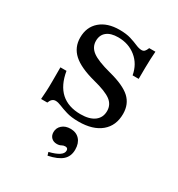

<svg xmlns="http://www.w3.org/2000/svg" viewBox="-155 -529 779 840"><g transform="rotate(30 235.0 -109.5)"><path d="M250.8 11.3Q213.7 11.3 188.7 3.6Q163.7 -4 147.6 -10.9Q131.5 -17.7 119.4 -17.7Q100 -17.7 91.1 7.3H59.7Q61.3 -11.3 62.5 -33.5Q63.7 -55.6 63.7 -85.5Q63.7 -115.3 63.7 -154.8H94.4Q105.6 -87.9 142.7 -54.4Q179.8 -21 241.9 -21Q287.1 -21 311.7 -39.5Q336.3 -58.1 336.3 -91.1Q336.3 -123.4 310.5 -142.7Q284.7 -162.1 221 -178.2Q143.5 -198.4 108.5 -230.2Q73.4 -262.1 73.4 -311.3Q73.4 -364.5 109.3 -395.6Q145.2 -426.6 206.5 -426.6Q240.3 -426.6 263.7 -419.4Q287.1 -412.1 303.6 -404.8Q320.2 -397.6 333.1 -397.6Q341.9 -397.6 347.6 -403.2Q353.2 -408.9 358.1 -421.8H389.5Q387.9 -403.2 387.1 -383.1Q386.3 -362.9 385.9 -338.7Q385.5 -314.5 385.5 -282.3H354.8Q345.2 -334.7 307.7 -364.9Q270.2 -395.2 217.7 -395.2Q180.6 -395.2 160.5 -379Q140.3 -362.9 140.3 -333.1Q140.3 -301.6 167.3 -281.5Q194.4 -261.3 262.9 -243.5Q337.9 -224.2 370.6 -194.4Q403.2 -164.5 403.2 -115.3Q403.2 -55.6 362.9 -22.2Q322.6 11.3 250.8 11.3ZM208.1 208.1 203.2 191.9Q235.5 183.9 252.4 173Q269.4 162.1 269.4 147.6Q269.4 133.9 255.6 133.9Q246 133.9 237.9 138.7Q229.8 143.5 216.9 143.5Q200 143.5 189.5 133.1Q179 122.6 179 105.6Q179 83.9 195.2 69.8Q211.3 55.6 237.1 55.6Q266.1 55.6 283.1 74.2Q300 92.7 300 125Q300 158.9 277.8 178.6Q255.6 198.4 208.1 208.1Z"/></g></svg>

Font: Playfair 12pt
Style: Regular
Weight: 400
Designer: Claus Eggers Sørensen
Foundry: Claus Eggers Sørensen
Version: Version 2.000;gftools[0.9.28]